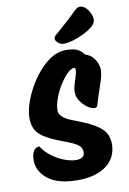

<svg xmlns="http://www.w3.org/2000/svg" viewBox="-103 -1014 729 1088"><g transform="rotate(-10 261.5 -470.0)"><path d="M255 13Q142 13 84.5 -32Q27 -77 27 -141Q27 -174 38.5 -193.5Q50 -213 72 -213Q94 -179 128.5 -153.5Q163 -128 200 -114.5Q237 -101 265 -101Q287 -101 300.5 -109.5Q314 -118 314 -137Q314 -150 309.5 -161Q305 -172 286.5 -184.5Q268 -197 227 -212L193 -225Q137 -247 104.5 -268Q72 -289 58.5 -316Q45 -343 45 -381Q45 -417 59.5 -462Q74 -507 99.5 -553Q125 -599 159 -638Q193 -677 232 -701Q271 -725 313 -725Q348 -725 372 -717.5Q396 -710 418 -681Q445 -673 461 -654.5Q477 -636 484 -616.5Q491 -597 491 -583Q491 -557 481 -524Q471 -491 459 -457Q447 -423 439 -394Q437 -385 433 -379Q429 -373 418 -373Q402 -373 379.5 -388.5Q357 -404 340 -429Q323 -454 323 -480Q323 -500 330 -524Q337 -548 344 -569.5Q351 -591 351 -602Q351 -609 350 -613Q349 -617 342 -617Q325 -617 302.5 -594.5Q280 -572 258.5 -537.5Q237 -503 223 -464.5Q209 -426 209 -394Q209 -377 225.5 -360Q242 -343 286 -326L317 -314Q389 -286 424 -260.5Q459 -235 469.5 -209.5Q480 -184 480 -157Q480 -77 419.5 -32Q359 13 255 13ZM312 -762Q293 -762 278.5 -774Q264 -786 264 -799Q264 -810 273 -817Q288 -830 312 -851Q336 -872 362 -896Q388 -920 408 -940Q421 -953 436 -953Q453 -953 467.5 -939.5Q482 -926 491.5 -906Q501 -886 501 -867Q501 -848 479.5 -829.5Q458 -811 426.5 -795.5Q395 -780 363.5 -771Q332 -762 312 -762Z"/></g></svg>

Font: Protest Riot
Style: Regular
Weight: 400
Designer: Octavio Pardo
Foundry: Ashler Design
Version: Version 2.005; ttfautohint (v1.8.4.7-5d5b)